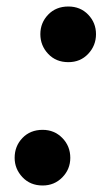

<svg xmlns="http://www.w3.org/2000/svg" viewBox="-20 -560 325 590"><path d="M190 -369Q152 -369 128 -394.5Q104 -420 104 -455Q104 -490 128 -515Q152 -540 190 -540Q227 -540 251 -515Q275 -490 275 -455Q275 -420 251 -394.5Q227 -369 190 -369ZM111 10Q73 10 49 -15.5Q25 -41 25 -75Q25 -111 49 -136Q73 -161 111 -161Q147 -161 171.5 -136Q196 -111 196 -75Q196 -40 171.5 -15Q147 10 111 10Z"/></svg>

Font: Be Vietnam Pro
Style: Bold Italic
Weight: 700
Italic angle: -12°
Designer: Lam Bao, Tony Le, Vietanh Nguyen
Foundry: Yellow Type Foundry
Version: Version 1.002; ttfautohint (v1.8.3)